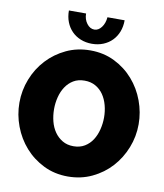

<svg xmlns="http://www.w3.org/2000/svg" viewBox="-98 -993 922 1079"><g transform="rotate(10 363.5 -454.0)"><path d="M362 6Q286 6 223.5 -25Q161 -56 116.5 -106.5Q72 -157 47.5 -222Q23 -287 23 -356Q23 -426 48.5 -491Q74 -556 120 -605.5Q166 -655 228.5 -684.5Q291 -714 366 -714Q442 -714 504.5 -683Q567 -652 611.5 -601Q656 -550 680 -485Q704 -420 704 -352Q704 -282 678.5 -217.5Q653 -153 608 -103.5Q563 -54 500 -24Q437 6 362 6ZM221 -354Q221 -318 229.5 -284.5Q238 -251 256 -225Q274 -199 301 -183Q328 -167 364 -167Q401 -167 428 -183.5Q455 -200 472 -226.5Q489 -253 497.5 -287Q506 -321 506 -356Q506 -392 497 -425.5Q488 -459 470.5 -484.5Q453 -510 426 -525.5Q399 -541 363 -541Q326 -541 299.5 -525Q273 -509 255.5 -482.5Q238 -456 229.5 -422.5Q221 -389 221 -354ZM366 -833Q389 -833 406.5 -856Q424 -879 427 -914H525Q525 -878 513.5 -848.5Q502 -819 481 -797.5Q460 -776 430.5 -764Q401 -752 366 -752Q331 -752 301.5 -764Q272 -776 251 -797.5Q230 -819 218.5 -848.5Q207 -878 207 -914H305Q305 -881 323 -857Q341 -833 366 -833Z"/></g></svg>

Font: Raleway
Style: Heavy
Weight: 900
Designer: Matt McInerney, Pablo Impallari, Rodrigo Fuenzalida
Foundry: Matt McInerney, Pablo Impallari, Rodrigo Fuenzalida
Version: Version 2.001; ttfautohint (v0.8) -G 200 -r 50